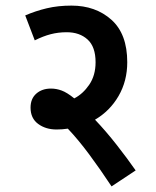

<svg xmlns="http://www.w3.org/2000/svg" viewBox="-20 -652 558 685"><path d="M464 -44 378 13Q337 -49 298 -101.5Q259 -154 222 -193Q202 -190 182 -190Q143 -190 116 -210Q89 -230 89 -268Q89 -300 109.5 -318Q130 -336 162 -336Q181 -336 200 -329Q219 -322 245 -301Q276 -317 298.5 -350Q321 -383 321 -430Q321 -485 292.5 -511Q264 -537 218 -537Q188 -537 161 -530Q134 -523 104 -508L70 -597Q107 -613 147 -622.5Q187 -632 235 -632Q321 -632 377.5 -581.5Q434 -531 434 -430Q434 -363 403 -309.5Q372 -256 319 -225Q358 -184 396 -135.5Q434 -87 464 -44Z"/></svg>

Font: Noto Sans SemiCondensed SemiBold
Style: Regular
Weight: 600
Width: 4
Designer: Monotype Design Team
Foundry: Monotype Imaging Inc.
Version: Version 2.013; ttfautohint (v1.8.4.7-5d5b)